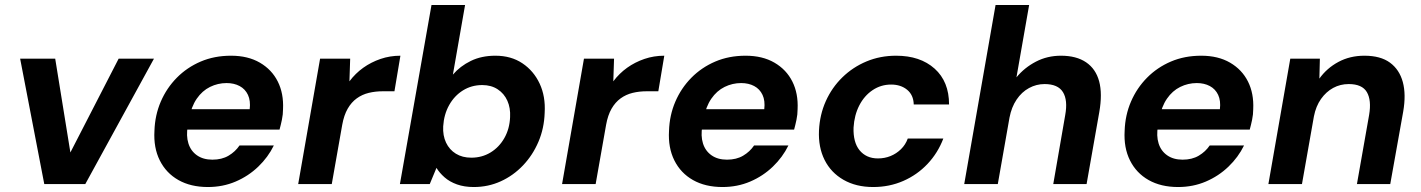

<svg xmlns="http://www.w3.org/2000/svg" viewBox="-20 -740 5715 772"><path d="M158 0 61 -504H202L263 -127L457 -504H599L323 0Z M816 12Q747 12 697.5 -16Q648 -44 622.5 -95Q597 -146 601 -214Q603 -277 626.5 -331.5Q650 -386 691 -427.5Q732 -469 787 -492.5Q842 -516 909 -516Q977 -516 1025 -488Q1073 -460 1097 -412Q1121 -364 1118 -301Q1118 -280 1113.5 -258.5Q1109 -237 1104 -219H696L710 -301H984Q988 -335 977 -358.5Q966 -382 943.5 -394Q921 -406 891 -406Q856 -406 824.5 -390.5Q793 -375 771 -343Q749 -311 740 -262L735 -233Q728 -194 737.5 -163.5Q747 -133 772 -115.5Q797 -98 834 -98Q872 -98 899 -114Q926 -130 943 -155H1081Q1058 -108 1018.5 -70Q979 -32 927.5 -10Q876 12 816 12Z M1179 0 1267 -504H1388L1385 -413Q1409 -445 1440.5 -467.5Q1472 -490 1510 -503Q1548 -516 1590 -516L1566 -373H1519Q1489 -373 1462.5 -366.5Q1436 -360 1414.5 -344.5Q1393 -329 1378 -303Q1363 -277 1356 -238L1314 0Z M1885 12Q1847 12 1817.5 1.5Q1788 -9 1767.5 -27Q1747 -45 1735 -65L1708 0H1588L1715 -720H1850L1801 -440Q1830 -474 1873 -495Q1916 -516 1972 -516Q2035 -516 2080.5 -485.5Q2126 -455 2150 -403.5Q2174 -352 2170 -286Q2168 -224 2145 -170Q2122 -116 2083 -75Q2044 -34 1993.5 -11Q1943 12 1885 12ZM1875 -106Q1918 -106 1952.5 -127Q1987 -148 2008 -185Q2029 -222 2031 -269Q2033 -306 2020 -335Q2007 -364 1981 -381Q1955 -398 1919 -398Q1876 -398 1841.5 -376.5Q1807 -355 1786 -317.5Q1765 -280 1762 -232Q1760 -195 1773.5 -166.5Q1787 -138 1813 -122Q1839 -106 1875 -106Z M2240 0 2328 -504H2449L2446 -413Q2470 -445 2501.5 -467.5Q2533 -490 2571 -503Q2609 -516 2651 -516L2627 -373H2580Q2550 -373 2523.5 -366.5Q2497 -360 2475.5 -344.5Q2454 -329 2439 -303Q2424 -277 2417 -238L2375 0Z M2885 12Q2816 12 2766.5 -16Q2717 -44 2691.5 -95Q2666 -146 2670 -214Q2672 -277 2695.5 -331.5Q2719 -386 2760 -427.5Q2801 -469 2856 -492.5Q2911 -516 2978 -516Q3046 -516 3094 -488Q3142 -460 3166 -412Q3190 -364 3187 -301Q3187 -280 3182.5 -258.5Q3178 -237 3173 -219H2765L2779 -301H3053Q3057 -335 3046 -358.5Q3035 -382 3012.5 -394Q2990 -406 2960 -406Q2925 -406 2893.5 -390.5Q2862 -375 2840 -343Q2818 -311 2809 -262L2804 -233Q2797 -194 2806.5 -163.5Q2816 -133 2841 -115.5Q2866 -98 2903 -98Q2941 -98 2968 -114Q2995 -130 3012 -155H3150Q3127 -108 3087.5 -70Q3048 -32 2996.5 -10Q2945 12 2885 12Z M3491 12Q3422 12 3371.5 -17Q3321 -46 3295.5 -97Q3270 -148 3273 -215Q3276 -279 3300.5 -333.5Q3325 -388 3367 -429Q3409 -470 3464 -493Q3519 -516 3583 -516Q3680 -516 3738 -464Q3796 -412 3796 -320H3654Q3653 -358 3627.5 -379Q3602 -400 3563 -400Q3522 -400 3488.5 -377.5Q3455 -355 3435 -316Q3415 -277 3412 -227Q3411 -198 3417 -175Q3423 -152 3436 -136Q3449 -120 3467.5 -111.5Q3486 -103 3510 -103Q3537 -103 3560.5 -112.5Q3584 -122 3602.5 -140Q3621 -158 3630 -183H3773Q3751 -125 3709.5 -81Q3668 -37 3612 -12.5Q3556 12 3491 12Z M3857 0 3983 -720H4118L4067 -429Q4099 -468 4145 -492Q4191 -516 4246 -516Q4308 -516 4347 -489.5Q4386 -463 4399.5 -413Q4413 -363 4400 -289L4349 0H4215L4263 -277Q4274 -337 4254 -369.5Q4234 -402 4180 -402Q4147 -402 4117.5 -386Q4088 -370 4067.5 -339.5Q4047 -309 4039 -267L3992 0Z M4717 12Q4648 12 4598.5 -16Q4549 -44 4523.5 -95Q4498 -146 4502 -214Q4504 -277 4527.5 -331.5Q4551 -386 4592 -427.5Q4633 -469 4688 -492.5Q4743 -516 4810 -516Q4878 -516 4926 -488Q4974 -460 4998 -412Q5022 -364 5019 -301Q5019 -280 5014.5 -258.5Q5010 -237 5005 -219H4597L4611 -301H4885Q4889 -335 4878 -358.5Q4867 -382 4844.5 -394Q4822 -406 4792 -406Q4757 -406 4725.5 -390.5Q4694 -375 4672 -343Q4650 -311 4641 -262L4636 -233Q4629 -194 4638.5 -163.5Q4648 -133 4673 -115.5Q4698 -98 4735 -98Q4773 -98 4800 -114Q4827 -130 4844 -155H4982Q4959 -108 4919.5 -70Q4880 -32 4828.5 -10Q4777 12 4717 12Z M5080 0 5168 -504H5287L5285 -424Q5315 -466 5361.5 -491Q5408 -516 5466 -516Q5531 -516 5569 -488Q5607 -460 5620.5 -410Q5634 -360 5622 -291L5570 0H5436L5485 -278Q5495 -337 5476 -369.5Q5457 -402 5403 -402Q5369 -402 5340.5 -386.5Q5312 -371 5291.5 -342Q5271 -313 5263 -272L5215 0Z"/></svg>

Font: DM Sans
Style: Bold Italic
Weight: 700
Italic angle: -10°
Designer: Colophon Foundry, Jonny Pinhorn
Foundry: Colophon Foundry
Version: Version 4.004;gftools[0.9.30]